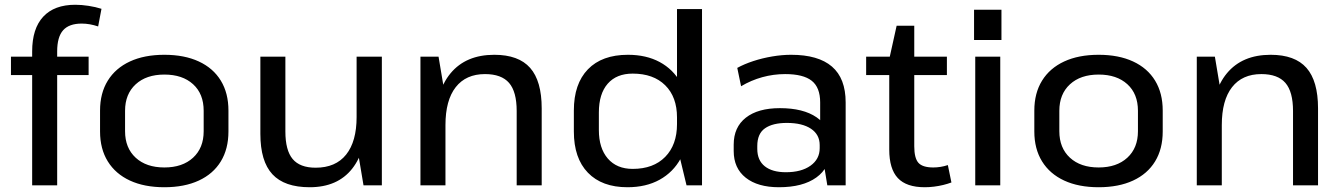

<svg xmlns="http://www.w3.org/2000/svg" viewBox="-20 -778 5625 806"><path d="M115 -562Q115 -658 161.5 -708Q208 -758 296 -758Q322 -758 351.5 -753.5Q381 -749 406 -741L392 -667Q374 -673 357 -676Q340 -679 323 -679Q270 -679 245 -651Q220 -623 220 -562V0H115ZM26 -540H352V-463H26Z M670 8Q586 8 525.5 -20Q465 -48 432.5 -100.5Q400 -153 400 -226V-314Q400 -387 432.5 -439.5Q465 -492 525.5 -520Q586 -548 670 -548Q754 -548 814.5 -520Q875 -492 907 -439.5Q939 -387 939 -314V-226Q939 -153 907 -100.5Q875 -48 814.5 -20Q754 8 670 8ZM670 -75Q746 -75 790.5 -116Q835 -157 835 -227V-313Q835 -384 790.5 -424.5Q746 -465 670 -465Q594 -465 549.5 -424Q505 -383 505 -313V-227Q505 -157 549.5 -116Q594 -75 670 -75Z M1178 -226Q1178 -147 1208.5 -110.5Q1239 -74 1305 -74Q1389 -74 1433 -129Q1477 -184 1477 -287L1520 -360V-293Q1520 -148 1458.5 -70Q1397 8 1280 8Q1174 8 1123.5 -46.5Q1073 -101 1073 -216V-540H1178ZM1583 0H1506L1477 -173V-540H1583Z M2149 -312Q2149 -393 2117 -430Q2085 -467 2016 -467Q1936 -467 1893 -412Q1850 -357 1850 -253L1807 -180V-247Q1807 -393 1871.5 -470.5Q1936 -548 2055 -548Q2157 -548 2205.5 -493Q2254 -438 2254 -323V0H2149ZM1745 -540H1821L1850 -367V0H1745Z M2614 8Q2507 8 2448 -53Q2389 -114 2389 -226V-314Q2389 -426 2448 -487Q2507 -548 2616 -548Q2693 -548 2749.5 -517.5Q2806 -487 2837.5 -430.5Q2869 -374 2869 -297V-248Q2869 -170 2837.5 -112.5Q2806 -55 2749 -23.5Q2692 8 2614 8ZM2636 -69Q2723 -69 2772.5 -119.5Q2822 -170 2822 -257V-285Q2822 -371 2772.5 -420Q2723 -469 2636 -469Q2568 -469 2531 -426.5Q2494 -384 2494 -306V-232Q2494 -156 2531.5 -112.5Q2569 -69 2636 -69ZM2822 -166V-740H2927V0H2862Z M3423 -183V-348Q3423 -411 3387.5 -439Q3352 -467 3276 -467Q3227 -467 3180 -454Q3133 -441 3091 -416L3075 -493Q3104 -509 3142 -521.5Q3180 -534 3221.5 -541Q3263 -548 3301 -548Q3415 -548 3472.5 -498.5Q3530 -449 3530 -348V0H3453ZM3250 8Q3161 8 3110.5 -32Q3060 -72 3060 -144V-171Q3060 -244 3111 -284Q3162 -324 3254 -324Q3352 -324 3408 -285.5Q3464 -247 3464 -175V-147Q3464 -74 3407 -33Q3350 8 3250 8ZM3279 -55Q3344 -55 3382.5 -82.5Q3421 -110 3421 -156V-169Q3421 -213 3384.5 -237.5Q3348 -262 3283 -262Q3224 -262 3191.5 -239.5Q3159 -217 3159 -165V-153Q3159 -105 3190.5 -80Q3222 -55 3279 -55Z M3862 8Q3785 8 3749 -30.5Q3713 -69 3713 -150V-530L3744 -670H3818V-164Q3818 -114 3835.5 -94.5Q3853 -75 3898 -75Q3913 -75 3928.5 -77.5Q3944 -80 3959 -85L3974 -12Q3958 -6 3939.5 -1.5Q3921 3 3901 5.5Q3881 8 3862 8ZM3616 -540H3955V-463H3616Z M4179 -540V0H4074V-540ZM4184 -737V-610H4069V-737Z M4592 8Q4508 8 4447.5 -20Q4387 -48 4354.5 -100.5Q4322 -153 4322 -226V-314Q4322 -387 4354.5 -439.5Q4387 -492 4447.5 -520Q4508 -548 4592 -548Q4676 -548 4736.5 -520Q4797 -492 4829 -439.5Q4861 -387 4861 -314V-226Q4861 -153 4829 -100.5Q4797 -48 4736.5 -20Q4676 8 4592 8ZM4592 -75Q4668 -75 4712.5 -116Q4757 -157 4757 -227V-313Q4757 -384 4712.5 -424.5Q4668 -465 4592 -465Q4516 -465 4471.5 -424Q4427 -383 4427 -313V-227Q4427 -157 4471.5 -116Q4516 -75 4592 -75Z M5408 -312Q5408 -393 5376 -430Q5344 -467 5275 -467Q5195 -467 5152 -412Q5109 -357 5109 -253L5066 -180V-247Q5066 -393 5130.5 -470.5Q5195 -548 5314 -548Q5416 -548 5464.5 -493Q5513 -438 5513 -323V0H5408ZM5004 -540H5080L5109 -367V0H5004Z"/></svg>

Font: Pathway Extreme 8pt Thin 12pt Medium
Style: Regular
Weight: 500
Version: Version 1.001;gftools[0.9.26]